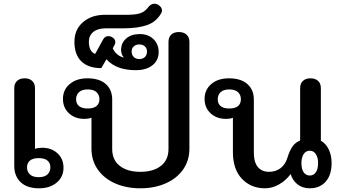

<svg xmlns="http://www.w3.org/2000/svg" viewBox="-20 -1007 1848 1037"><path d="M57 -111V-531Q57 -556 72 -570Q87 -584 113 -584Q139 -584 154 -570Q169 -556 169 -531V-203Q185 -209 208 -209Q258 -209 290.5 -179Q323 -149 323 -101Q323 -52 286.5 -21Q250 10 191 10Q126 10 91.5 -23Q57 -56 57 -111ZM252 -103Q252 -127 236 -140Q220 -153 189 -153Q158 -153 142 -140Q126 -127 126 -103Q126 -79 142 -64.5Q158 -50 189 -50Q220 -50 236 -64.5Q252 -79 252 -103Z M474 -205V-371Q458 -365 435 -365Q385 -365 352.5 -395Q320 -425 320 -473Q320 -522 356.5 -553Q393 -584 452 -584Q517 -584 551.5 -553Q586 -522 586 -470V-202Q586 -143 627 -111Q668 -79 738 -79Q808 -79 849 -111Q890 -143 890 -202V-781Q890 -806 905 -820Q920 -834 946 -834Q972 -834 987.5 -820Q1003 -806 1003 -781V-205Q1003 -140 969 -91.5Q935 -43 874.5 -16.5Q814 10 738 10Q662 10 602 -16.5Q542 -43 508 -91.5Q474 -140 474 -205ZM517 -471Q517 -495 501 -509.5Q485 -524 454 -524Q423 -524 407 -509.5Q391 -495 391 -471Q391 -447 407 -434Q423 -421 454 -421Q485 -421 501 -434Q517 -447 517 -471Z M555 -687 527 -639Q457 -639 419.5 -675.5Q382 -712 382 -781Q382 -848 429 -888Q476 -928 550 -927H646Q707 -926 734.5 -934.5Q762 -943 778 -965Q794 -987 814 -987Q825 -987 835 -981Q855 -968 855 -950Q855 -943 851 -936Q824 -889 774.5 -871.5Q725 -854 645 -854H551Q508 -854 484 -834.5Q460 -815 460 -781Q460 -755 469 -738Q478 -721 494 -716L537 -794Q547 -812 565 -812Q575 -812 584 -807Q603 -797 603 -779Q603 -771 598 -763L589 -746Q607 -707 648 -696V-697Q634 -714 634 -737Q634 -775 661.5 -799Q689 -823 735 -823Q781 -823 809 -795.5Q837 -768 837 -726Q837 -681 803.5 -654.5Q770 -628 713 -628Q607 -628 555 -687ZM774 -729Q774 -746 762.5 -756.5Q751 -767 733 -767Q714 -767 702.5 -756.5Q691 -746 691 -729Q691 -710 702.5 -699Q714 -688 733 -688Q751 -688 762.5 -699Q774 -710 774 -729Z M1238 -185V-371Q1224 -365 1200 -365Q1150 -365 1117.5 -395Q1085 -425 1085 -473Q1085 -522 1121 -553Q1157 -584 1217 -584Q1281 -584 1316 -553Q1351 -522 1351 -470V-183Q1351 -131 1372.5 -105Q1394 -79 1433 -79Q1469 -79 1495 -98.5Q1521 -118 1532 -154Q1544 -193 1559.5 -215.5Q1575 -238 1601 -248V-531Q1601 -556 1616 -570Q1631 -584 1657 -584Q1683 -584 1698 -570Q1713 -556 1713 -531V-247Q1741 -231 1756 -199Q1771 -167 1771 -126Q1771 -62 1739 -26Q1707 10 1653 10Q1613 10 1586 -12Q1559 -34 1550 -67Q1524 -32 1487 -11Q1450 10 1411 10Q1336 10 1287 -41Q1238 -92 1238 -185ZM1281 -471Q1281 -495 1265 -509.5Q1249 -524 1218 -524Q1188 -524 1172 -509.5Q1156 -495 1156 -471Q1156 -447 1171.5 -434Q1187 -421 1218 -421Q1250 -421 1265.5 -434Q1281 -447 1281 -471ZM1698 -126Q1698 -156 1686 -174.5Q1674 -193 1653 -193Q1632 -193 1620 -174.5Q1608 -156 1608 -126Q1608 -94 1620 -76.5Q1632 -59 1653 -59Q1674 -59 1686 -76.5Q1698 -94 1698 -126Z"/></svg>

Font: Kodchasan SemiBold
Style: Regular
Weight: 600
Version: Version 1.000; ttfautohint (v1.6)